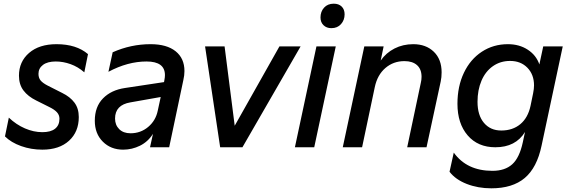

<svg xmlns="http://www.w3.org/2000/svg" viewBox="-20 -800 3095 1043"><path d="M7 -59 28 -161Q68 -123 115.5 -102.5Q163 -82 210 -82Q256 -82 279.5 -101Q303 -120 303 -155Q303 -175 289.5 -190Q276 -205 247 -219L177 -254Q132 -276 107.5 -308.5Q83 -341 83 -389Q83 -465 138 -512.5Q193 -560 287 -560Q395 -560 458 -506L438 -407Q404 -437 363.5 -451.5Q323 -466 283 -466Q238 -466 213.5 -447.5Q189 -429 189 -399Q189 -377 200.5 -363Q212 -349 239 -335L318 -295Q361 -274 384.5 -242.5Q408 -211 408 -164Q408 -84 355 -35.5Q302 13 210 13Q149 13 94.5 -6.5Q40 -26 7 -59Z M495 -144Q495 -220 539.5 -265.5Q584 -311 659 -322L871 -354L873 -365Q876 -380 876 -392Q876 -466 776 -466Q674 -466 569 -410L592 -516Q691 -560 798 -560Q886 -560 934 -521.5Q982 -483 982 -414Q982 -391 976 -365L899 0H795L811 -73Q784 -30 740.5 -8.5Q697 13 649 13Q582 13 538.5 -30.5Q495 -74 495 -144ZM689 -76Q744 -76 785 -110.5Q826 -145 837 -199L853 -273L689 -244Q605 -230 605 -156Q605 -121 627.5 -98.5Q650 -76 689 -76Z M1094 -548H1200L1255 -117L1498 -548H1613L1297 0H1176Z M1699 -548H1804L1687 0H1582ZM1721 -705Q1721 -737 1740.5 -758.5Q1760 -780 1793 -780Q1820 -780 1836 -764.5Q1852 -749 1852 -722Q1852 -691 1832.5 -669Q1813 -647 1780 -647Q1754 -647 1737.5 -663Q1721 -679 1721 -705Z M1959 -548H2064L2048 -471Q2077 -513 2123 -536.5Q2169 -560 2225 -560Q2294 -560 2336.5 -519Q2379 -478 2379 -407Q2379 -380 2374 -357L2297 0H2192L2266 -350Q2270 -366 2270 -383Q2270 -424 2245.5 -446Q2221 -468 2177 -468Q2117 -468 2073.5 -430.5Q2030 -393 2016 -327L1947 0H1842Z M2422 133 2445 29Q2516 128 2655 128Q2723 128 2762.5 92.5Q2802 57 2820 -27L2832 -83Q2781 0 2671 0Q2576 0 2520.5 -64.5Q2465 -129 2465 -236Q2465 -331 2500 -404.5Q2535 -478 2597.5 -519Q2660 -560 2739 -560Q2801 -560 2847 -530Q2893 -500 2910 -450L2931 -548H3037L2922 -9Q2897 111 2830.5 167Q2764 223 2649 223Q2576 223 2515 199Q2454 175 2422 133ZM2703 -91Q2765 -91 2806.5 -125.5Q2848 -160 2862 -225L2876 -293Q2881 -318 2881 -336Q2881 -395 2845 -432Q2809 -469 2751 -469Q2698 -469 2657.5 -440.5Q2617 -412 2595.5 -361.5Q2574 -311 2574 -247Q2574 -174 2609 -132.5Q2644 -91 2703 -91Z"/></svg>

Font: Application Medium
Style: Italic
Weight: 500
Italic angle: -12°
Designer: Wei Huang
Foundry: Wei Huang
Version: Version 0.012